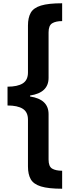

<svg xmlns="http://www.w3.org/2000/svg" viewBox="-20 -886 440 1174"><path d="M360 268Q276 268 230.5 254Q185 240 168 210Q151 180 151 132V-154Q151 -201 119 -221Q87 -241 26 -241V-356Q87 -356 119 -376Q151 -396 151 -443V-730Q151 -778 168 -808Q185 -838 230.5 -852Q276 -866 360 -866V-757Q321 -757 299 -743.5Q277 -730 277 -688V-410Q277 -319 164 -302V-296Q277 -279 277 -188V90Q277 132 299 145Q321 158 360 158Z"/></svg>

Font: Noto Sans Telugu UI SemiCondensed
Style: Bold
Weight: 700
Width: 4
Designer: Jelle Bosma - Monotype Design Team
Foundry: Monotype Imaging Inc.
Version: Version 2.005; ttfautohint (v1.8.4.7-5d5b)